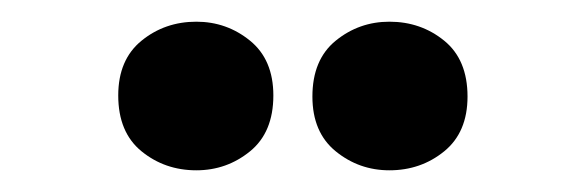

<svg xmlns="http://www.w3.org/2000/svg" viewBox="-20 -605 540 177"><path d="M161 -448Q132 -448 110.5 -465.5Q89 -483 89 -517Q89 -550 110.5 -567.5Q132 -585 161 -585Q189 -585 210.5 -567.5Q232 -550 232 -517Q232 -483 210.5 -465.5Q189 -448 161 -448ZM339 -448Q311 -448 289.5 -465.5Q268 -483 268 -516Q268 -550 289.5 -567.5Q311 -585 339 -585Q368 -585 389.5 -567.5Q411 -550 411 -516Q411 -483 389.5 -465.5Q368 -448 339 -448Z"/></svg>

Font: Rokkitt SemiBold ExtraBold
Style: Regular
Weight: 800
Version: Version 3.103